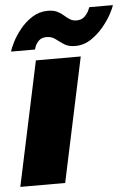

<svg xmlns="http://www.w3.org/2000/svg" viewBox="-69 -770 561 810"><g transform="rotate(-5 212.0 -365.0)"><path d="M96 -526H286L174 0H-16ZM267 -572Q238 -572 220 -584Q202 -596 186.5 -608Q171 -620 149 -620Q128 -620 116.5 -608.5Q105 -597 100.5 -585Q96 -573 96 -572H-5Q-2 -585 11 -611Q24 -637 46 -664.5Q68 -692 98 -711Q128 -730 164 -730Q188 -730 203.5 -722.5Q219 -715 230.5 -704.5Q242 -694 254 -686.5Q266 -679 282 -679Q303 -679 315.5 -691Q328 -703 334 -716Q340 -729 340 -730H440Q438 -721 425 -696Q412 -671 389 -642.5Q366 -614 335 -593Q304 -572 267 -572Z"/></g></svg>

Font: Raleway Thin Black
Style: Italic
Weight: 900
Italic angle: -12°
Version: Version 4.026